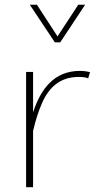

<svg xmlns="http://www.w3.org/2000/svg" viewBox="-20 -785 417 805"><path d="M89.4 0H118.7V-237.8L119.1 -237.3C128.4 -277.8 140.1 -315.4 154.8 -349.6C183.6 -417.5 231 -462.4 309.6 -462.4C327.6 -462.4 341.3 -460.4 349.6 -456.5L357.4 -482.4C344.2 -485.8 330.1 -487.8 315.4 -487.8C207.5 -487.8 150.9 -412.6 118.7 -314V-483.4H89.4ZM210 -607.4H232.4L336.9 -765.1H308.1L221.2 -632.3L134.8 -765.1H105Z"/></svg>

Font: Estedad Thin
Style: Regular
Weight: 100
Designer: Amin Abedi
Version: Version 7.3